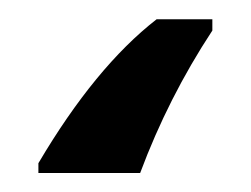

<svg xmlns="http://www.w3.org/2000/svg" viewBox="-20 40 261 200"><path d="M20 220.2V210Q79.1 109.9 143.1 60.1H201.2V71.8Q155.3 141.6 126 220.2Z"/></svg>

Font: NotoSans
Style: Regular
Weight: 400
Designer: Monotype Design team
Foundry: Monotype Imaging Inc.
Version: Version 1.04